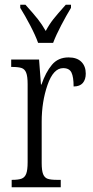

<svg xmlns="http://www.w3.org/2000/svg" viewBox="-20 -786 392 806"><path d="M29 -31H31Q57 -31 70.5 -36Q84 -41 90 -56.5Q96 -72 96 -105V-433Q96 -465 90 -480.5Q84 -496 70.5 -500.5Q57 -505 30 -505H27V-536H144L152 -431H154Q172 -483 198 -514Q224 -545 268 -545Q303 -545 321.5 -526.5Q340 -508 340 -477Q340 -452 327.5 -437.5Q315 -423 289 -423Q289 -463 280 -481.5Q271 -500 245 -500Q204 -500 179.5 -429.5Q155 -359 155 -275V-102Q155 -70 161 -55Q167 -40 180 -35.5Q193 -31 220 -31H235V0H29ZM65 -753V-766H87Q122 -727 139 -705.5Q156 -684 172 -656Q187 -684 204 -705.5Q221 -727 256 -766H278V-753Q259 -722 237 -680Q215 -638 203 -606H140Q129 -637 107 -679Q85 -721 65 -753Z"/></svg>

Font: Noto Serif CondLight
Style: Regular
Weight: 300
Width: 3
Designer: Monotype Design Team
Foundry: Monotype Imaging Inc.
Version: Version 1.001